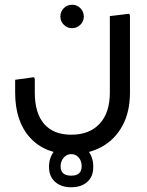

<svg xmlns="http://www.w3.org/2000/svg" viewBox="-20 -420 623 811"><path d="M281 231Q171 231 107.5 162Q44 93 44 -29H127Q127 58 166.5 103.5Q206 149 281 149Q358 149 401 102.5Q444 56 444 -29H529Q529 52 497.5 110.5Q466 169 410 200Q354 231 281 231ZM44 -29V-83L124 -94L127 -86V-29ZM444 -29V-352L526 -362L529 -354V-29ZM284 -301Q264 -301 249.5 -315.5Q235 -330 235 -350Q235 -371 249.5 -385.5Q264 -400 285 -400Q305 -400 319.5 -385.5Q334 -371 334 -350Q334 -330 319.5 -315.5Q305 -301 284 -301ZM281 371Q238 371 212.5 348Q187 325 187 285Q187 242 214 212Q241 182 281 182Q320 182 347 211Q374 240 374 285Q374 326 348.5 348.5Q323 371 281 371ZM281 322Q325 322 325 282Q325 260 312.5 245.5Q300 231 281 231Q262 231 249 246Q236 261 236 283Q236 322 281 322Z"/></svg>

Font: Fustat Medium
Style: Regular
Weight: 500
Designer: Mohamed Gaber, Khaled Hosny, Laura Garcia Mut
Foundry: Kief Type Foundry, Alif Type Foundry, Hard Type Foundry
Version: Version 1.007